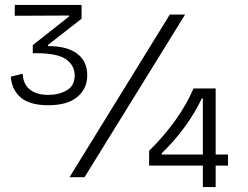

<svg xmlns="http://www.w3.org/2000/svg" viewBox="-20 -719 1006 779"><path d="M176 -292Q100 -292 63.5 -324Q27 -356 24 -408L72 -420Q74 -377 101.5 -355.5Q129 -334 176 -334Q219 -334 251 -352.5Q283 -371 283 -413Q283 -455 245.5 -480Q208 -505 113 -503V-536L260 -652V-656L40 -655V-699H311V-643L175 -537V-532Q253 -532 293.5 -501Q334 -470 334 -414Q334 -359 293.5 -325.5Q253 -292 176 -292ZM262 0 669 -660H731L323 0ZM585 -47V-107Q645 -166 691.5 -231Q738 -296 765 -360H855V-92H905V-47H855V40H803V-47ZM636 -92H803V-320H799Q770 -259 728 -202Q686 -145 636 -97Z"/></svg>

Font: Bricolage Grotesque 12pt ExtraLight
Style: Regular
Weight: 200
Designer: Mathieu Triay
Foundry: Atelier Triay
Version: Version 1.001; ttfautohint (v1.8.4.7-5d5b);gftools[0.9.33.de